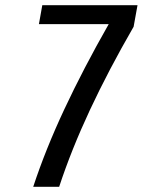

<svg xmlns="http://www.w3.org/2000/svg" viewBox="-20 -720 550 740"><path d="M108 0Q155 -143 228 -299Q301 -455 399 -627H130L143 -700H510L495 -617Q398 -449 326.5 -296Q255 -143 208 0Z"/></svg>

Font: Cuprum Medium
Style: Italic
Weight: 500
Italic angle: -10°
Version: Version 3.000